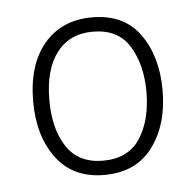

<svg xmlns="http://www.w3.org/2000/svg" viewBox="-35 -760 408 402"><g transform="rotate(-5 168.5 -558.5)"><path d="M306 -559Q306 -487 271 -440Q236 -393 169 -393Q104 -393 69 -439.5Q34 -486 34 -559Q34 -636 71 -680Q108 -724 172 -724Q239 -724 272.5 -677Q306 -630 306 -559ZM68 -559Q68 -498 93 -460.5Q118 -423 169 -423Q222 -423 247 -461Q272 -499 272 -559Q272 -616 248 -655Q224 -694 171 -694Q122 -694 95 -658.5Q68 -623 68 -559Z"/></g></svg>

Font: Noto Sans Disp ExtLt
Style: Regular
Weight: 200
Designer: Monotype Design Team
Foundry: Monotype Imaging Inc.
Version: Version 2.000;GOOG;noto-source:20170915:90ef993387c0